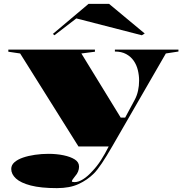

<svg xmlns="http://www.w3.org/2000/svg" viewBox="-20 -756 952 991"><path d="M274 215Q191 215 139 201.5Q87 188 62.5 165.5Q38 143 38 116Q38 96 54.5 81.5Q71 67 98.5 57.5Q126 48 160.5 43Q195 38 230 38Q272 38 308 45.5Q344 53 366 67Q388 81 388 104Q388 117 383 129.5Q378 142 368 153Q360 163 355.5 169.5Q351 176 351 180Q351 184 365 184Q385 184 409 169Q433 154 457 127Q481 102 501.5 70Q522 38 541 0H385L84 -480L23 -489V-500H470V-489L400 -480L603 -149H626L676 -242Q687 -263 692.5 -288Q698 -313 698 -340Q698 -367 691.5 -394Q685 -421 670 -442.5Q655 -464 631 -477Q607 -490 573 -490V-500H901V-490L836 -480L559 0Q529 52 505.5 87Q482 122 465 139Q431 173 385.5 194Q340 215 274 215ZM261 -574 253 -581 437 -736H543L727 -583L712 -574L374 -661Z"/></svg>

Font: Kalnia SemiExpanded SemiBold
Style: Regular
Weight: 600
Width: 6
Designer: Frida Medrano
Foundry: Frida Medrano
Version: Version 1.105